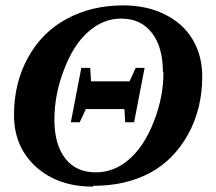

<svg xmlns="http://www.w3.org/2000/svg" viewBox="-20 -681 803 713"><path d="M587 -412 585 -413Q585 -506 544 -559Q503 -612 430 -612Q364 -612 309 -564Q254 -517 218 -423Q182 -330 182 -237Q182 -145 222 -93Q262 -41 336 -41Q404 -41 459 -89Q515 -137 551 -229Q587 -320 587 -412ZM327 9 324 12Q195 12 113 -62Q32 -136 32 -254Q32 -373 84 -467Q136 -562 228 -611Q320 -661 438 -661Q524 -661 591 -628Q659 -595 695 -535Q731 -475 731 -397Q731 -278 679 -183Q626 -87 537 -39Q447 9 327 9ZM461 -379 484 -429H517L478 -227H445L442 -276H299L276 -227H243L282 -429H315L318 -379Z"/></svg>

Font: Libra Serif Modern
Style: Bold Italic
Weight: 700
Italic angle: -12°
Designer: Stefan Peev, Context Ltd
Foundry: Stefan Peev, Context Ltd
Version: Version 1.000